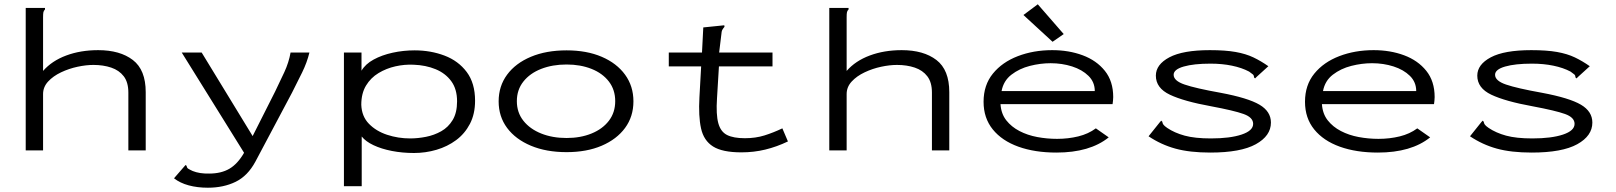

<svg xmlns="http://www.w3.org/2000/svg" viewBox="-20 -702 7540 896"><path d="M100 -665H190V-658Q184 -652 182.5 -645Q181 -638 181 -621V-371Q222 -418 289 -443Q356 -468 438 -468Q540 -468 600 -422Q660 -376 660 -272V0H579V-270Q579 -318 557.5 -346Q536 -374 499 -386.5Q462 -399 416 -399Q382 -399 342 -390.5Q302 -382 265 -364.5Q228 -347 204.5 -321.5Q181 -296 181 -263V0H100Z M950 174Q901 174 860.5 163Q820 152 792 130L839 76L846 68L851 72Q852 81 858 85Q864 89 879 96Q911 109 956 108Q1012 108 1050.5 85.5Q1089 63 1119 11L828 -457H921L1159 -67L1264 -275Q1286 -320 1307 -365.5Q1328 -411 1336 -457H1424Q1413 -411 1390 -364Q1367 -317 1343 -270L1172 52Q1136 119 1079.5 146.5Q1023 174 950 174Z M1585 167V-457H1667V-372Q1685 -403 1723.5 -424Q1762 -445 1812 -456Q1862 -467 1915 -467Q1990 -467 2054.5 -442.5Q2119 -418 2158 -366Q2197 -314 2197 -232Q2197 -170 2173 -124Q2149 -78 2108.5 -48Q2068 -18 2017 -3Q1966 12 1912 12Q1858 12 1809 2.5Q1760 -7 1723 -24.5Q1686 -42 1668 -65V167ZM1894 -56Q1930 -56 1968 -63.5Q2006 -71 2039 -89.5Q2072 -108 2092.5 -142Q2113 -176 2113 -229Q2113 -286 2086 -323Q2059 -360 2013 -379Q1967 -398 1910 -400Q1868 -402 1825.5 -392.5Q1783 -383 1746.5 -361Q1710 -339 1688 -302.5Q1666 -266 1666 -213Q1668 -159 1701.5 -124.5Q1735 -90 1786.5 -73Q1838 -56 1894 -56Z M2624 8Q2529 8 2457.5 -22Q2386 -52 2346.5 -105Q2307 -158 2307 -229Q2307 -300 2346.5 -353.5Q2386 -407 2457.5 -437Q2529 -467 2624 -467Q2718 -467 2788 -437Q2858 -407 2897 -353.5Q2936 -300 2936 -229Q2936 -158 2897 -105Q2858 -52 2788 -22Q2718 8 2624 8ZM2624 -58Q2689 -58 2740.5 -79Q2792 -100 2821.5 -138.5Q2851 -177 2851 -230Q2851 -283 2821.5 -321.5Q2792 -360 2740.5 -380.5Q2689 -401 2624 -401Q2558 -401 2505.5 -380.5Q2453 -360 2422.5 -321.5Q2392 -283 2392 -230Q2392 -177 2422.5 -138.5Q2453 -100 2505.5 -79Q2558 -58 2624 -58Z M3440 9Q3351 9 3307.5 -18.5Q3264 -46 3251.5 -103Q3239 -160 3244 -248L3252 -392H3101V-457H3256L3262 -574L3350 -583L3360 -584L3361 -577Q3355 -570 3351 -563Q3347 -556 3346 -539L3336 -457H3585V-392H3335L3326 -243Q3321 -168 3332 -127.5Q3343 -87 3373 -72Q3403 -57 3456 -57Q3506 -57 3547.5 -70Q3589 -83 3631 -103L3657 -42Q3605 -17 3551.5 -4Q3498 9 3440 9Z M3850 -665H3940V-658Q3934 -652 3932.5 -645Q3931 -638 3931 -621V-371Q3972 -418 4039 -443Q4106 -468 4188 -468Q4290 -468 4350 -422Q4410 -376 4410 -272V0H4329V-270Q4329 -318 4307.5 -346Q4286 -374 4249 -386.5Q4212 -399 4166 -399Q4132 -399 4092 -390.5Q4052 -382 4015 -364.5Q3978 -347 3954.5 -321.5Q3931 -296 3931 -263V0H3850Z M4910 10Q4809 10 4732.5 -17.5Q4656 -45 4613 -98Q4570 -151 4570 -227Q4570 -305 4613.5 -358.5Q4657 -412 4730 -440Q4803 -468 4890 -468Q4968 -468 5032.5 -444Q5097 -420 5136 -371.5Q5175 -323 5175 -249Q5175 -240 5174 -232Q5173 -224 5172 -216H4649Q4652 -171 4676 -140.5Q4700 -110 4737.5 -90.5Q4775 -71 4820.5 -62.5Q4866 -54 4913 -54Q4965 -54 5012 -65.5Q5059 -77 5094 -103L5154 -61Q5066 10 4910 10ZM4654 -277H5089Q5089 -319 5059.5 -348Q5030 -377 4983 -392Q4936 -407 4883 -407Q4835 -407 4786 -394.5Q4737 -382 4700 -353.5Q4663 -325 4654 -277ZM4892 -507 4756 -632 4823 -682 4944 -543Z M5628 10Q5532 10 5465 -8.5Q5398 -27 5340 -66L5392 -131L5399 -139L5404 -134Q5405 -126 5409.5 -120Q5414 -114 5427 -105Q5461 -82 5508.5 -69Q5556 -56 5631 -56Q5720 -56 5774 -74Q5828 -92 5828 -124Q5828 -154 5783.5 -170Q5739 -186 5632 -206Q5505 -229 5439.5 -260Q5374 -291 5374 -349Q5374 -401 5437 -434.5Q5500 -468 5626 -468Q5698 -468 5746 -459.5Q5794 -451 5829.5 -434Q5865 -417 5899 -393L5844 -343L5837 -336L5832 -341Q5832 -350 5827 -354.5Q5822 -359 5809 -368Q5775 -386 5729 -395.5Q5683 -405 5629 -405Q5551 -405 5504 -391.5Q5457 -378 5457 -353Q5457 -325 5508 -307.5Q5559 -290 5676 -269Q5804 -245 5857.5 -213.5Q5911 -182 5911 -130Q5911 -68 5840.5 -29Q5770 10 5628 10Z M6410 10Q6309 10 6232.5 -17.5Q6156 -45 6113 -98Q6070 -151 6070 -227Q6070 -305 6113.5 -358.5Q6157 -412 6230 -440Q6303 -468 6390 -468Q6468 -468 6532.5 -444Q6597 -420 6636 -371.5Q6675 -323 6675 -249Q6675 -240 6674 -232Q6673 -224 6672 -216H6149Q6152 -171 6176 -140.5Q6200 -110 6237.5 -90.5Q6275 -71 6320.5 -62.5Q6366 -54 6413 -54Q6465 -54 6512 -65.5Q6559 -77 6594 -103L6654 -61Q6566 10 6410 10ZM6154 -277H6589Q6589 -319 6559.5 -348Q6530 -377 6483 -392Q6436 -407 6383 -407Q6335 -407 6286 -394.5Q6237 -382 6200 -353.5Q6163 -325 6154 -277Z M7128 10Q7032 10 6965 -8.5Q6898 -27 6840 -66L6892 -131L6899 -139L6904 -134Q6905 -126 6909.5 -120Q6914 -114 6927 -105Q6961 -82 7008.5 -69Q7056 -56 7131 -56Q7220 -56 7274 -74Q7328 -92 7328 -124Q7328 -154 7283.5 -170Q7239 -186 7132 -206Q7005 -229 6939.5 -260Q6874 -291 6874 -349Q6874 -401 6937 -434.5Q7000 -468 7126 -468Q7198 -468 7246 -459.5Q7294 -451 7329.5 -434Q7365 -417 7399 -393L7344 -343L7337 -336L7332 -341Q7332 -350 7327 -354.5Q7322 -359 7309 -368Q7275 -386 7229 -395.5Q7183 -405 7129 -405Q7051 -405 7004 -391.5Q6957 -378 6957 -353Q6957 -325 7008 -307.5Q7059 -290 7176 -269Q7304 -245 7357.5 -213.5Q7411 -182 7411 -130Q7411 -68 7340.5 -29Q7270 10 7128 10Z"/></svg>

Font: Inconsolata ExtraExpanded
Style: Regular
Weight: 400
Width: 8
Monospace: yes
Designer: Raph Levien, Cyreal, Brenton Simpson
Foundry: Raph Levien, Cyreal, Google
Version: Version 3.000; ttfautohint (v1.8.2.53-6de2)